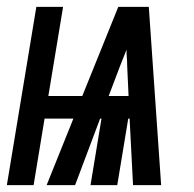

<svg xmlns="http://www.w3.org/2000/svg" viewBox="-47 -540 567 560"><path d="M-27 0 59 -520H137L94 -260H193L298 -520H387L423 0H341L331 -194H327L295 0H217L249 -194H245L172 0H89L167 -194H83L51 0ZM328 -260 324 -347Q324 -359 323 -371Q322 -383 322 -395Q317 -383 312.5 -371Q308 -359 303 -347L270 -260Z"/></svg>

Font: Iosevka SS04
Style: Bold Italic
Weight: 700
Italic angle: -9°
Monospace: yes
Designer: Belleve Invis
Foundry: Belleve Invis
Version: Version 19.0.0; ttfautohint (v1.8.4)